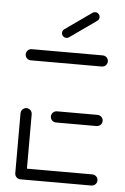

<svg xmlns="http://www.w3.org/2000/svg" viewBox="-51 -725 496 762"><g transform="rotate(5 197.0 -343.5)"><path d="M37 -22.2V-261.5Q37 -267.4 40 -272.6Q43 -277.8 48.1 -280.7Q53.3 -283.7 59.3 -283.7Q65.2 -283.7 70.4 -280.7Q75.6 -277.8 78.5 -272.6Q81.5 -267.4 81.5 -261.5V-22.2ZM364.4 -22.2Q364.4 -16.3 361.5 -11.1Q358.5 -5.9 353.3 -3Q348.1 0 342.2 0H59.3Q53.3 0 48.1 -3Q43 -5.9 40 -11.1Q37 -16.3 37 -22.2Q37 -28.1 40 -33.3Q43 -38.5 48.1 -41.5Q53.3 -44.4 59.3 -44.4H342.2Q348.1 -44.4 353.3 -41.5Q358.5 -38.5 361.5 -33.3Q364.4 -28.1 364.4 -22.2ZM158.1 -259.3Q158.1 -265.2 161.1 -270.4Q164.1 -275.6 169.3 -278.5Q174.4 -281.5 180.4 -281.5H342.2Q348.1 -281.5 353.3 -278.5Q358.5 -275.6 361.5 -270.4Q364.4 -265.2 364.4 -259.3Q364.4 -253.3 361.5 -248.1Q358.5 -243 353.3 -240Q348.1 -237 342.2 -237H180.4Q174.4 -237 169.3 -240Q164.1 -243 161.1 -248.1Q158.1 -253.3 158.1 -259.3ZM37 -496.3Q37 -502.2 40 -507.4Q43 -512.6 48.1 -515.6Q53.3 -518.5 59.3 -518.5H342.2Q348.1 -518.5 353.3 -515.6Q358.5 -512.6 361.5 -507.4Q364.4 -502.2 364.4 -496.3Q364.4 -490.4 361.5 -485.2Q358.5 -480 353.3 -477Q348.1 -474.1 342.2 -474.1H59.3Q53.3 -474.1 48.1 -477Q43 -480 40 -485.2Q37 -490.4 37 -496.3ZM191.9 -575.2Q184.1 -575.2 178.7 -580.6Q173.3 -585.9 173.3 -593.7Q173.3 -598.5 175.4 -602.2Q177.4 -605.9 181.1 -608.5L287 -683.3Q291.5 -686.7 297.8 -686.7Q305.6 -686.7 310.9 -681.3Q316.3 -675.9 316.3 -668.1Q316.3 -663.3 314.3 -659.6Q312.2 -655.9 308.5 -653.3L202.6 -578.5Q198.1 -575.2 191.9 -575.2Z"/></g></svg>

Font: 26F Galaxy Sans
Style: Regular
Weight: 400
Designer: C₂₉H₂₅N₃O₅
Version: Version 1.100;FEAKit 1.0